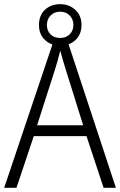

<svg xmlns="http://www.w3.org/2000/svg" viewBox="-20 -994 577 921"><path d="M477 -93 395 -341H142L59 -93H0L241 -809H300L536 -93ZM297 -655Q291 -674 283 -701Q275 -728 269 -751Q263 -726 256 -701Q249 -676 242 -655L158 -393H379ZM269 -775Q225 -775 196 -802Q167 -829 167 -874Q167 -920 195.5 -947Q224 -974 269 -974Q312 -974 341.5 -946.5Q371 -919 371 -875Q371 -829 342 -802Q313 -775 269 -775ZM269 -812Q297 -812 314.5 -829.5Q332 -847 332 -874Q332 -902 314 -920Q296 -938 269 -938Q241 -938 223 -920Q205 -902 205 -874Q205 -847 222 -829.5Q239 -812 269 -812Z"/></svg>

Font: Noto Sans Telugu UI SemiCondensed Light
Style: Regular
Weight: 300
Width: 4
Designer: Jelle Bosma - Monotype Design Team
Foundry: Monotype Imaging Inc.
Version: Version 2.005; ttfautohint (v1.8.4.7-5d5b)